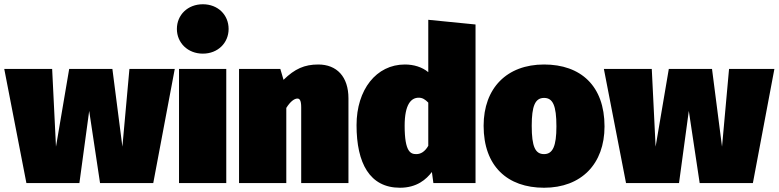

<svg xmlns="http://www.w3.org/2000/svg" viewBox="-31 -860 3658 902"><path d="M790 -536H577L544 -171L497 -536H294L232 -171L214 -536H-11L93 0H342L388 -339L439 0H689Z M922 -840C851 -840 800 -790 800 -724C800 -659 851 -608 922 -608C993 -608 1043 -659 1043 -724C1043 -790 993 -840 922 -840ZM1032 -536H810V0H1032Z M1464 -557C1400 -557 1354 -537 1301 -485L1286 -536H1092V0H1314V-353C1334 -385 1353 -397 1366 -397C1376 -397 1384 -390 1384 -356V0H1606V-398C1606 -500 1551 -557 1464 -557Z M1981 -767V-521C1952 -545 1913 -557 1871 -557C1737 -557 1644 -439 1644 -272C1644 -93 1706 22 1848 22C1928 22 1972 -18 1998 -52L2005 0H2203V-745ZM1925 -136C1899 -136 1870 -144 1870 -269C1870 -371 1901 -401 1936 -401C1954 -401 1966 -393 1981 -378V-175C1965 -147 1945 -136 1925 -136Z M2525 -557C2350 -557 2241 -446 2241 -269C2241 -79 2353 22 2525 22C2700 22 2809 -90 2809 -266C2809 -457 2697 -557 2525 -557ZM2525 -400C2566 -400 2583 -365 2583 -266C2583 -174 2566 -136 2525 -136C2484 -136 2467 -170 2467 -269C2467 -362 2483 -400 2525 -400Z M3607 -536H3394L3361 -171L3314 -536H3111L3049 -171L3031 -536H2806L2910 0H3159L3205 -339L3256 0H3506Z"/></svg>

Font: Fira Sans Ultra
Style: Regular
Weight: 950
Designer: Carrois Corporate & Edenspiekermann AG
Foundry: Carrois Corporate GbR & Edenspiekermann AG
Version: Version 4.203;PS 004.203;hotconv 1.0.88;makeotf.lib2.5.64775